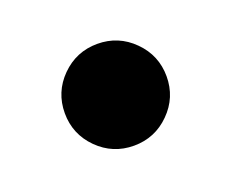

<svg xmlns="http://www.w3.org/2000/svg" viewBox="-46 -504 333 284"><g transform="rotate(-20 121.0 -362.0)"><path d="M45.4 -362.3C45.4 -340.3 53.2 -321.3 68.8 -305.7C84.5 -290 103.5 -282.2 125.5 -282.2C147.5 -282.2 166.5 -290 182.1 -305.7C197.8 -321.3 205.6 -340.3 205.6 -362.3C205.6 -384.3 197.8 -403.3 182.1 -418.9C166.5 -434.6 147.5 -442.4 125.5 -442.4C103.5 -442.4 84.5 -434.6 68.8 -418.9C53.2 -403.3 45.4 -384.3 45.4 -362.3Z"/></g></svg>

Font: Tuffy
Style: Bold
Weight: 700
Designer: Thatcher Ulrich, Karoly Barta, Michael Everson
Version: Version 001.270